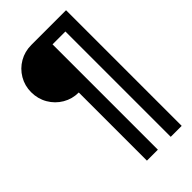

<svg xmlns="http://www.w3.org/2000/svg" viewBox="-273 -787 1066 1066"><g transform="rotate(-45 259.5 -254.0)"><path d="M479 200H393V-627H292V200H206V-335Q155 -335 112.5 -360Q70 -385 45 -428Q20 -471 20 -523Q20 -574 45 -616.5Q70 -659 112.5 -683.5Q155 -708 206 -708H479Z"/></g></svg>

Font: Akshar
Style: Regular
Weight: 400
Designer: Tall Chai
Foundry: Tall Chai
Version: Version 1.000